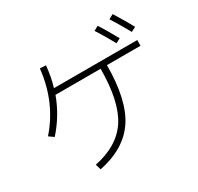

<svg xmlns="http://www.w3.org/2000/svg" viewBox="-181 -1065 1362 1318"><g transform="rotate(-30 500.0 -406.0)"><path d="M244 -9Q434 -48 517.5 -176Q601 -304 602 -563H244Q195 -427 95 -315L57 -342Q215 -521 242 -774L289 -771Q280 -680 258 -608H918V-563H652Q651 -287 558 -147.5Q465 -8 257 35ZM696 -809 732 -829Q766 -776 820 -679L784 -660Q742 -738 696 -809ZM824 -827 861 -847Q915 -760 951 -694L914 -675Q870 -755 824 -827Z"/></g></svg>

Font: Mplus 1p Light
Style: Regular
Weight: 300
Version: Version 1.061